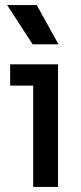

<svg xmlns="http://www.w3.org/2000/svg" viewBox="-20 -738 319 758"><path d="M111 0V-444L155 -400H20V-484H209V0ZM109 -563 8 -718H125L211 -563Z"/></svg>

Font: SUSE Medium
Style: Regular
Weight: 500
Designer: Rene Bieder
Foundry: SUSE
Version: Version 1.000